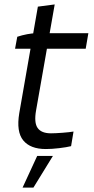

<svg xmlns="http://www.w3.org/2000/svg" viewBox="-20 -670 425 867"><path d="M67 -159 151 -640 227 -650 143 -172Q133 -116 150 -92Q167 -68 210 -68Q230 -68 262.5 -70.5Q295 -73 312 -76L301 -10Q281 -5 247.5 -1Q214 3 187 3Q117 3 85 -36Q53 -75 67 -159ZM144 -520H379L367 -450H48L58 -504Q79 -511 102.5 -515.5Q126 -520 144 -520ZM148 34H219L131 177H82Z"/></svg>

Font: Fixel Italic Variable Display Thin
Style: Italic
Weight: 100
Italic angle: -10°
Designer: AlfaBravo + MacPaw
Foundry: Kyrylo Tkachov, Marchela Mozhyna, Serhii Makarenko, Maria Weinstein, Zakhar Kryvoshyya
Version: Version 1.210;Glyphs 3.2 (3217)